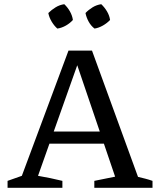

<svg xmlns="http://www.w3.org/2000/svg" viewBox="-20 -894 748 914"><path d="M637 -52Q654 -48 671.5 -43.5Q689 -39 706 -33V0H429V-33L528 -53L336 -618H360L161 -57Q191 -52 219.5 -46Q248 -40 277 -33V0H16V-33L84 -57L306 -653H418ZM186 -210V-268H529V-210ZM286 -874Q302 -859 313 -839.5Q324 -820 327 -799Q314 -784 294 -772.5Q274 -761 253 -758Q238 -771 226 -791Q214 -811 210 -832Q225 -847 244.5 -859Q264 -871 286 -874ZM462 -874Q478 -859 489.5 -839.5Q501 -820 504 -799Q490 -784 470 -772.5Q450 -761 430 -758Q413 -771 402 -791Q391 -811 387 -832Q401 -847 420.5 -859Q440 -871 462 -874Z"/></svg>

Font: Piazzolla 24pt Medium
Style: Regular
Weight: 500
Designer: Juan Pablo del Peral
Foundry: Huerta Tipografica
Version: Version 2.005